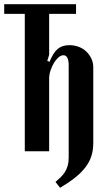

<svg xmlns="http://www.w3.org/2000/svg" viewBox="-28 -720 506 914"><path d="M334 -654H206V-459L197 -430L208 -426Q225 -469 246.5 -487Q268 -505 302 -505Q326 -505 347 -497Q368 -489 383 -474.5Q398 -460 407 -441Q416 -422 416 -400V-39Q416 -5 407 23Q398 51 378.5 76.5Q359 102 329.5 125.5Q300 149 258 174L236 146Q248 136 259.5 125Q271 114 280 100.5Q289 87 294 69.5Q299 52 299 29V-408Q299 -457 274 -457Q262 -457 250 -446.5Q238 -436 228.5 -420Q219 -404 212.5 -384.5Q206 -365 206 -346V0H90V-654H-8V-700H334Z"/></svg>

Font: Moniqa ExtBd Paragraph
Style: Regular
Weight: 800
Designer: Rajesh Rajput
Foundry: Rajesh Rajput
Version: Version 1.000